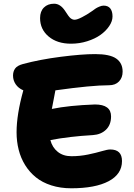

<svg xmlns="http://www.w3.org/2000/svg" viewBox="-20 -1014 717 1029"><path d="M360.8 -779.8Q286.1 -779.8 240.5 -818.4Q194.8 -856.9 194.8 -917Q194.8 -953.1 215.3 -973.6Q235.8 -994.1 270 -994.1Q303.7 -994.1 329.1 -955.1Q348.1 -924.8 357.4 -917Q368.2 -908.2 379.9 -908.2Q393.1 -908.2 419.7 -921.9Q446.3 -935.5 471.2 -953.1Q486.8 -964.4 492.9 -968.5Q499 -972.7 512 -978.3Q524.9 -983.9 535.2 -983.9Q559.1 -983.9 571 -968.8Q583 -953.6 583 -925.8Q583 -900.4 565.4 -874.3Q547.9 -848.1 518.6 -827.1Q489.3 -806.2 447.5 -793Q405.8 -779.8 360.8 -779.8ZM361.8 -4.9Q303.7 -4.9 255.1 -20.5Q206.5 -36.1 172.4 -63.7Q138.2 -91.3 114.7 -129.2Q91.3 -167 80.1 -211.4Q68.8 -255.9 68.8 -305.2Q68.8 -400.4 105 -529.8Q78.1 -541.5 64 -562.5Q49.8 -583.5 49.8 -608.9Q49.8 -630.9 61 -646.7Q72.3 -662.6 103 -670.9Q193.8 -695.3 306.2 -709.7Q418.5 -724.1 490.2 -724.1Q568.4 -724.1 602.8 -700.2Q637.2 -676.3 637.2 -629.9Q637.2 -598.1 617.9 -577.6Q598.6 -557.1 564 -557.1Q471.7 -557.1 276.9 -529.8Q274.9 -516.6 268.1 -483.4Q261.2 -450.2 257.8 -430.2Q350.1 -449.2 488.8 -454.1Q575.2 -454.1 575.2 -390.1Q575.2 -345.2 548.3 -319.1Q521.5 -293 478 -290Q350.1 -282.7 250 -263.2Q260.3 -223.6 289.6 -200.2Q318.8 -176.8 362.8 -176.8Q408.7 -176.8 451.9 -185.8Q495.1 -194.8 525.6 -203.9Q556.2 -212.9 570.8 -212.9Q633.8 -212.9 633.8 -150.9Q633.8 -80.6 562 -42.7Q490.2 -4.9 361.8 -4.9Z"/></svg>

Font: Shantell Sans Bouncy
Style: Regular
Weight: 800
Designer: Stephen Nixon, Anya Danilova, Shantell Martin
Foundry: Arrow Type
Version: Version 1.006;[9816181b4]